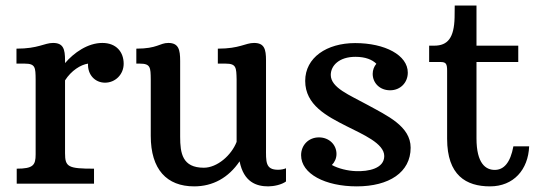

<svg xmlns="http://www.w3.org/2000/svg" viewBox="-20 -659 1943 689"><path d="M40 0H317.4V-53.7C224.6 -53.7 213.4 -59.6 213.4 -109.4V-370.6C235.8 -405.8 269.5 -426.8 295.9 -430.7C293.9 -391.1 320.8 -362.3 356.9 -362.3C394 -362.3 423.8 -392.1 423.8 -430.2C423.8 -472.2 397.5 -504.9 347.2 -504.9C294.9 -504.9 245.1 -469.7 213.4 -432.6V-442.4C213.4 -482.4 207.5 -504.9 170.4 -504.9C138.7 -504.9 118.2 -484.4 39.1 -484.4V-430.7H68.8C107.4 -430.7 107.4 -416.5 107.9 -374V-105C107.9 -66.4 99.1 -53.7 40 -53.7Z M521 -171.4C521 -50.8 578.6 9.8 676.8 9.8C743.7 9.8 799.8 -21 839.8 -80.1C854.5 -5.4 900.4 9.8 942.4 9.8C962.4 9.8 990.7 3.9 1006.3 -7.8V-55.2C999 -51.8 987.3 -49.8 978 -49.8C931.6 -49.8 934.6 -79.1 934.6 -129.9V-442.4C934.6 -482.4 928.7 -504.9 891.6 -504.9C859.9 -504.9 840.8 -484.4 761.7 -484.4V-430.7H789.6C828.1 -430.7 828.1 -416.5 829.1 -374V-149.9C810.5 -101.6 759.3 -57.1 711.4 -57.1C634.3 -57.1 626.5 -109.4 626.5 -168V-440.4C626.5 -480.5 621.1 -504.9 584 -504.9C552.7 -504.9 545.4 -484.4 469.2 -484.4V-430.7H481.9C520.5 -430.7 520.5 -416.5 521 -374Z M1060.5 -102.1C1060.5 -35.2 1147 9.8 1260.3 9.8C1376 9.8 1453.6 -40.5 1453.6 -128.9C1453.6 -206.5 1368.7 -244.1 1296.9 -283.7C1235.8 -317.4 1167 -343.8 1167 -390.1C1167 -423.3 1196.8 -455.1 1255.4 -455.1C1291.5 -455.1 1315.9 -444.8 1330.6 -430.2C1322.3 -420.4 1317.4 -407.7 1317.4 -394C1317.4 -361.3 1342.8 -335 1379.9 -335C1417 -335 1443.4 -362.8 1443.4 -398.4C1443.4 -460.9 1361.8 -504.4 1254.4 -504.4C1152.8 -504.4 1075.2 -452.6 1075.2 -368.7C1075.2 -282.2 1152.8 -242.2 1223.1 -206.5C1281.7 -176.8 1358.9 -144.5 1358.9 -99.1C1358.9 -54.2 1302.2 -43 1256.8 -44.9C1227.5 -45.9 1193.8 -54.2 1170.9 -66.9C1181.2 -77.1 1187.5 -91.3 1187.5 -106.4C1187.5 -140.1 1160.6 -166 1124.5 -166C1086.9 -166 1060.5 -137.7 1060.5 -102.1Z M1584.5 -161.1C1584.5 -29.8 1652.8 9.8 1738.3 9.8C1823.2 9.8 1875.5 -50.3 1878.9 -133.8H1822.3C1811.5 -75.2 1788.1 -49.3 1755.4 -49.3C1723.6 -49.3 1689.9 -71.3 1689.9 -162.6V-436.5H1839.8V-495.1H1689.9V-639.2H1611.8L1611.3 -595.7C1609.4 -523.9 1587.4 -495.1 1538.1 -495.1H1520V-436.5H1560.1C1580.1 -436.5 1584.5 -430.7 1584.5 -405.3Z"/></svg>

Font: Arbutus Slab
Style: Regular
Weight: 400
Designer: Karolina Lach
Foundry: Karolina Lach
Version: Version 1.001